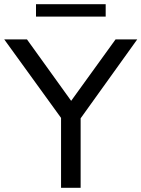

<svg xmlns="http://www.w3.org/2000/svg" viewBox="-36 -892 672 912"><path d="M254 0V-332L-16 -705H92L302 -413L513 -705H616L347 -330V0ZM135 -813V-872H466V-813Z"/></svg>

Font: Nunito Sans Medium
Style: Regular
Weight: 500
Designer: Vernon Adams
Foundry: Vernon Adams
Version: Version 3.101; ttfautohint (v1.8.4.7-5d5b);gftools[0.9.27]